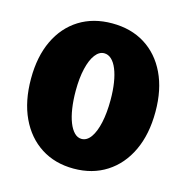

<svg xmlns="http://www.w3.org/2000/svg" viewBox="-107 -822 904 933"><g transform="rotate(15 345.0 -356.0)"><path d="M344.7 9.8Q250.5 9.8 180.2 -35.4Q109.9 -80.6 71 -163.3Q32.2 -246.1 32.2 -359.4Q32.2 -470.7 70.8 -551.8Q109.4 -632.8 179.7 -676.8Q250 -720.7 344.7 -720.7Q439.9 -720.7 510.3 -676.8Q580.6 -632.8 619.4 -551.8Q658.2 -470.7 658.2 -359.4Q658.2 -246.1 619.1 -163.3Q580.1 -80.6 509.5 -35.4Q439 9.8 344.7 9.8ZM344.7 -139.6Q371.6 -139.6 391.4 -167.5Q411.1 -195.3 421.9 -244.9Q432.6 -294.4 432.6 -358.9Q432.6 -406.2 426.5 -445.1Q420.4 -483.9 408.9 -512Q397.5 -540 381.1 -555.2Q364.7 -570.3 344.7 -570.3Q319.3 -570.3 299.6 -544.2Q279.8 -518.1 268.6 -470.5Q257.3 -422.9 257.3 -358.9Q257.3 -310.5 263.4 -270.3Q269.5 -230 281 -200.9Q292.5 -171.9 308.6 -155.8Q324.7 -139.6 344.7 -139.6Z"/></g></svg>

Font: Comme Black
Style: Regular
Weight: 900
Version: Version 1.000;gftools[0.9.27]